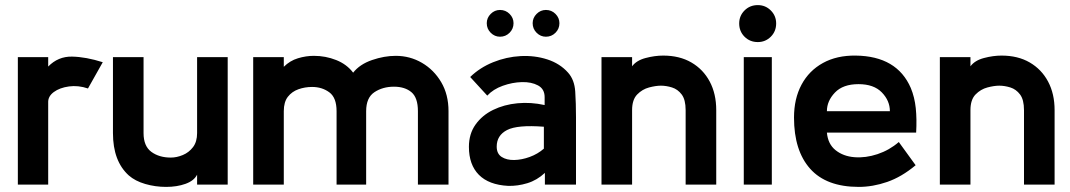

<svg xmlns="http://www.w3.org/2000/svg" viewBox="-20 -724 4196 753"><path d="M50 0V-500H169V-463Q208 -503 262.5 -502Q317 -501 383 -480L325 -377Q287 -390 250.5 -385Q214 -380 191 -363Q168 -346 169 -322V0Z M873 0H753V-39Q741 -15 707.5 -3Q674 9 631.5 9Q589 9 549.5 -2.5Q510 -14 485 -36Q423 -92 423 -202V-500H543V-202Q543 -151 573.5 -128.5Q604 -106 650 -106Q673 -106 697 -116Q721 -126 737 -147Q753 -168 753 -202V-500H873Z M1739 0H1619V-288Q1619 -341 1593.5 -362.5Q1568 -384 1525 -384Q1481 -384 1448.5 -362.5Q1416 -341 1416 -288V0H1300V-288Q1300 -341 1271.5 -362Q1243 -383 1204 -383Q1176 -383 1150.5 -374Q1125 -365 1109 -344.5Q1093 -324 1093 -288V0H973V-500H1093V-462Q1117 -486 1148.5 -495.5Q1180 -505 1211 -505Q1257 -505 1298.5 -488.5Q1340 -472 1365 -439Q1391 -472 1439 -488.5Q1487 -505 1532 -505Q1588 -505 1635 -477.5Q1682 -450 1710.5 -401.5Q1739 -353 1739 -288Z M1973 5Q1897 1 1858 -38.5Q1819 -78 1819 -148Q1819 -199 1845 -235.5Q1871 -272 1914 -293Q1957 -314 2009.5 -319Q2062 -324 2116 -312V-343Q2116 -375 2090 -389Q2064 -403 2026.5 -402Q1989 -401 1951.5 -387.5Q1914 -374 1891 -349L1824 -422Q1862 -459 1914 -480Q1966 -501 2021.5 -504Q2077 -507 2126.5 -491Q2176 -475 2208 -439Q2233 -411 2236 -365Q2239 -319 2239 -264V0H2117V-46Q2086 -17 2048 -5.5Q2010 6 1973 5ZM2113 -141V-227Q2009 -235 1968.5 -214Q1928 -193 1928 -149Q1928 -121 1947.5 -108.5Q1967 -96 1996.5 -96.5Q2026 -97 2057.5 -108.5Q2089 -120 2113 -141ZM1941 -580Q1920 -580 1904.5 -595.5Q1889 -611 1889 -633Q1889 -654 1904.5 -669.5Q1920 -685 1941 -685Q1963 -685 1978.5 -669.5Q1994 -654 1994 -633Q1994 -611 1978.5 -595.5Q1963 -580 1941 -580ZM2121 -580Q2100 -580 2084.5 -595.5Q2069 -611 2069 -633Q2069 -654 2084.5 -669.5Q2100 -685 2121 -685Q2143 -685 2158.5 -669.5Q2174 -654 2174 -633Q2174 -611 2158.5 -595.5Q2143 -580 2121 -580Z M2789 0H2669V-292Q2669 -333 2653.5 -353.5Q2638 -374 2615.5 -381Q2593 -388 2572 -388Q2552 -388 2525.5 -381Q2499 -374 2479 -353.5Q2459 -333 2459 -292V0H2339V-500H2459V-464Q2476 -487 2512 -496.5Q2548 -506 2581 -506Q2645 -506 2691.5 -479Q2738 -452 2763.5 -404Q2789 -356 2789 -292Z M2952 -559Q2921 -559 2900 -580Q2879 -601 2879 -632Q2879 -662 2900 -683Q2921 -704 2952 -704Q2982 -704 3003 -683Q3024 -662 3024 -632Q3024 -601 3003 -580Q2982 -559 2952 -559ZM3007 0H2897V-500H3007Z M3573 -204H3223Q3227 -159 3257 -135Q3287 -111 3331 -107.5Q3375 -104 3421.5 -119.5Q3468 -135 3505 -167L3571 -76Q3516 -30 3459.5 -10.5Q3403 9 3348 9Q3221 9 3157.5 -62Q3094 -133 3094 -263Q3094 -337 3123.5 -392Q3153 -447 3207.5 -477Q3262 -507 3336 -506Q3498 -504 3552 -379Q3567 -343 3571.5 -300Q3576 -257 3573 -204ZM3347 -394Q3286 -394 3254.5 -361Q3223 -328 3223 -288H3470Q3470 -329 3438.5 -361.5Q3407 -394 3347 -394Z M4116 0H3996V-292Q3996 -333 3980.5 -353.5Q3965 -374 3942.5 -381Q3920 -388 3899 -388Q3879 -388 3852.5 -381Q3826 -374 3806 -353.5Q3786 -333 3786 -292V0H3666V-500H3786V-464Q3803 -487 3839 -496.5Q3875 -506 3908 -506Q3972 -506 4018.5 -479Q4065 -452 4090.5 -404Q4116 -356 4116 -292Z"/></svg>

Font: Kulim Park
Style: Bold
Weight: 700
Designer: Noponies / Dale Sattler
Foundry: Noponies
Version: Version 1.000; ttfautohint (v1.8.3)